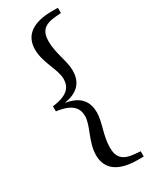

<svg xmlns="http://www.w3.org/2000/svg" viewBox="-243 -847 865 1080"><g transform="rotate(-30 189.0 -307.0)"><path d="M44 -291C144 -278 173 -239 173 -186C173 -124 116 -50 116 36C116 129 184 176 306 176H345V142L310 139C232 133 205 101 205 38C205 -39 241 -110 241 -170C241 -237 210 -292 110 -307C210 -322 241 -377 241 -444C241 -504 205 -575 205 -651C205 -716 232 -747 310 -753L345 -756V-790H306C184 -790 116 -743 116 -650C116 -564 173 -490 173 -428C173 -375 144 -336 44 -324Z"/></g></svg>

Font: Noto Serif CJK KR SemiBold
Style: Regular
Weight: 600
Designer: Ryoko NISHIZUKA 西塚涼子 (kana & ideographs); Frank Grießhammer (Latin, Greek & Cyrillic); Wenlong ZHANG 张文龙 (bopomofo); San
Foundry: Adobe
Version: Version 2.001;hotconv 1.1.0;makeotfexe 2.6.0